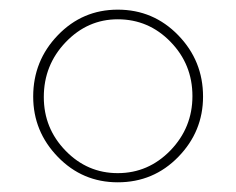

<svg xmlns="http://www.w3.org/2000/svg" viewBox="-20 -729 490 398"><path d="M48.8 -528.8Q48.8 -603 99.9 -656Q150.9 -709 224.1 -709Q297.9 -709 349.4 -656Q400.9 -603 400.9 -528.8Q400.9 -456.5 349.6 -403.8Q298.3 -351.1 224.1 -351.1Q150.9 -351.1 99.9 -403.8Q48.8 -456.5 48.8 -528.8ZM224.1 -370.1Q287.6 -370.1 333.3 -417.2Q378.9 -464.4 378.9 -529.8Q378.9 -595.7 333.5 -642.3Q288.1 -689 224.1 -689Q161.6 -689 116.2 -641.6Q70.8 -594.2 70.8 -527.8Q70.8 -462.9 116 -416.5Q161.1 -370.1 224.1 -370.1Z"/></svg>

Font: Rawline Thin
Style: Regular
Weight: 250
Designer: Matt McInerney, Pablo Impallari, Rodrigo Fuenzalida
Foundry: Matt McInerney, Pablo Impallari, Rodrigo Fuenzalida
Version: Version 4.020;PS 004.020;hotconv 1.0.88;makeotf.lib2.5.64775